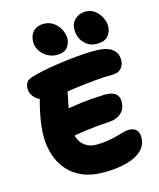

<svg xmlns="http://www.w3.org/2000/svg" viewBox="-137 -1049 951 1151"><g transform="rotate(-15 338.5 -473.0)"><path d="M362 7Q287 7 232 -16.5Q177 -40 141 -81.5Q105 -123 87 -177.5Q69 -232 69 -293Q69 -323 73 -360Q77 -397 86 -439Q94 -478 105 -518Q91 -524 81 -533Q50 -560 50 -597Q50 -616 59.5 -633Q69 -650 103 -659Q168 -677 241.5 -688.5Q315 -700 381 -706Q447 -712 490 -712Q571 -712 604 -687Q637 -662 637 -618Q637 -587 618.5 -566Q600 -545 564 -545Q506 -545 445.5 -539Q385 -533 331 -526Q302 -522 277 -518Q275 -503 271 -483Q264 -454 258 -419Q259 -419 260 -419Q287 -424 320.5 -428.5Q354 -433 395.5 -436.5Q437 -440 489 -442Q536 -442 555.5 -424.5Q575 -407 575 -378Q575 -332 547.5 -306.5Q520 -281 478 -278Q428 -275 388 -271Q348 -267 315.5 -262.5Q283 -258 256 -253Q253 -252 250 -251Q253 -238 259 -227Q273 -198 299.5 -181.5Q326 -165 363 -165Q403 -165 435 -170.5Q467 -176 492 -183Q517 -190 536.5 -195.5Q556 -201 571 -201Q602 -201 618 -185.5Q634 -170 634 -139Q634 -92 601.5 -59.5Q569 -27 508 -10Q447 7 362 7ZM522 -748Q476 -748 444.5 -781.5Q413 -815 413 -867Q413 -905 440 -929Q467 -953 504 -953Q538 -953 562.5 -934Q587 -915 600.5 -887.5Q614 -860 614 -833Q614 -801 593 -774.5Q572 -748 522 -748ZM273 -746Q241 -746 214 -762Q187 -778 171 -803Q155 -828 155 -856Q155 -898 178.5 -922.5Q202 -947 242 -947Q279 -947 305 -928Q331 -909 345 -881Q359 -853 359 -826Q359 -796 339.5 -771Q320 -746 273 -746Z"/></g></svg>

Font: Shantell Sans Light ExtraBold
Style: Regular
Weight: 800
Version: Version 1.011;[c5ecc13dd]